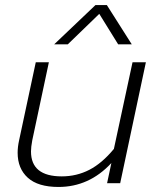

<svg xmlns="http://www.w3.org/2000/svg" viewBox="-20 -727 622 762"><path d="M359 -707H404L503 -551H449L374 -672L249 -551H195ZM50 -121Q50 -144 56 -171L122 -480H174L108 -170Q103 -143 103 -126Q103 -27 225 -27Q284 -27 334.5 -53Q385 -79 432 -136L506 -480H559L457 0H405L422 -80Q334 15 212 15Q131 15 90.5 -21.5Q50 -58 50 -121Z"/></svg>

Font: Prompt ExtraLight
Style: Italic
Weight: 275
Italic angle: -12°
Designer: Katatrad Team
Foundry: CadsonDemak
Version: Version 1.000